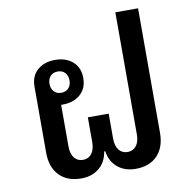

<svg xmlns="http://www.w3.org/2000/svg" viewBox="-82 -814 897 907"><g transform="rotate(-10 366.0 -360.5)"><path d="M236 12Q169 12 131 -27.5Q93 -67 93 -136V-454Q93 -504 125.5 -532.5Q158 -561 210 -561Q262 -561 294.5 -532.5Q327 -504 327 -454Q327 -404 294.5 -375.5Q262 -347 210 -347H202V-148Q202 -112 217.5 -92.5Q233 -73 259 -73Q285 -73 300.5 -92.5Q316 -112 316 -148V-267H416V-148Q416 -112 431.5 -92.5Q447 -73 473 -73Q499 -73 514.5 -92.5Q530 -112 530 -148V-733H639V-136Q639 -67 601.5 -27.5Q564 12 497 12Q446 12 411.5 -16Q377 -44 369 -95H364Q356 -44 321.5 -16Q287 12 236 12ZM213 -403Q235 -403 248 -417Q261 -431 261 -454Q261 -477 248 -491Q235 -505 213 -505Q191 -505 178 -491Q165 -477 165 -454Q165 -431 178 -417Q191 -403 213 -403Z"/></g></svg>

Font: IBM Plex Sans Thai Looped Medium
Style: Regular
Weight: 500
Designer: Mike Abbink, Paul van der Laan, Pieter van Rosmalen, Ben Mitchell, Mark Frömberg
Foundry: Bold Monday
Version: Version 1.1